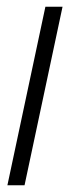

<svg xmlns="http://www.w3.org/2000/svg" viewBox="-20 -551 211 571"><path d="M53 0 166 -531H115L2 0Z"/></svg>

Font: Noto Sans Display Condensed Light
Style: Italic
Weight: 300
Width: 3
Designer: Monotype Design team
Foundry: Monotype Imaging Inc.
Version: 1.000